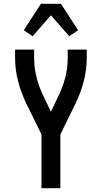

<svg xmlns="http://www.w3.org/2000/svg" viewBox="-20 -998 540 1018"><path d="M200 0V-285L121 -446Q93 -503 76.5 -565Q60 -627 60 -691V-735H161V-691Q161 -637 174.5 -585Q188 -533 212 -485L250 -406L288 -485Q312 -533 325.5 -585Q339 -637 339 -691V-735H440V-691Q440 -627 423.5 -565Q407 -503 379 -446L300 -285V0ZM153 -806 106 -838 197 -978H303L394 -838L347 -806L250 -917Z"/></svg>

Font: Iosevka Curly Semibold
Style: Regular
Weight: 600
Monospace: yes
Designer: Belleve Invis
Foundry: Belleve Invis
Version: Version 22.1.2; ttfautohint (v1.8.4)